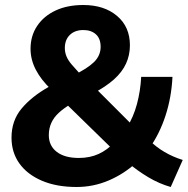

<svg xmlns="http://www.w3.org/2000/svg" viewBox="-20 -736 750 767"><path d="M662 11Q616 -2 572.5 -28Q529 -54 491 -86L523 -85Q475 -41 414 -15Q353 11 286 11Q206 11 147.5 -14Q89 -39 57.5 -83Q26 -127 26 -186Q26 -254 66 -302Q106 -350 173 -388L208 -406L185 -378Q144 -417 123 -457.5Q102 -498 102 -541Q102 -593 128.5 -632.5Q155 -672 202 -694Q249 -716 313 -716Q396 -716 447.5 -672.5Q499 -629 499 -555Q499 -516 483.5 -482Q468 -448 435 -418.5Q402 -389 350 -362L354 -391L518 -227H487Q513 -268 527 -320Q541 -372 544 -429H669Q665 -347 641 -273.5Q617 -200 576 -143L575 -177Q603 -149 637 -129Q671 -109 710 -97ZM295 -105Q339 -105 374 -121Q409 -137 438 -168L435 -135L229 -336L292 -335L264 -321Q235 -304 215 -285.5Q195 -267 185 -245Q175 -223 175 -196Q175 -154 206.5 -129.5Q238 -105 295 -105ZM313 -616Q279 -616 259 -596.5Q239 -577 239 -544Q239 -527 245.5 -511Q252 -495 267 -477.5Q282 -460 305 -435L271 -434Q329 -462 355.5 -488Q382 -514 382 -549Q382 -582 363 -599Q344 -616 313 -616Z"/></svg>

Font: Mulish ExtraLight ExtraBold
Style: Regular
Weight: 800
Version: Version 3.603